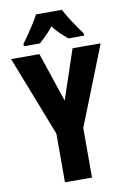

<svg xmlns="http://www.w3.org/2000/svg" viewBox="-100 -990 697 1049"><g transform="rotate(-10 248.5 -465.5)"><path d="M249 -440 341 -714H497L323 -275V0H173V-270L0 -714H157ZM320 -931Q337 -898 361.5 -860.5Q386 -823 415 -784V-771H328Q311 -785 289.5 -805Q268 -825 248 -852Q227 -825 205 -804Q183 -783 170 -771H81V-784Q95 -803 114 -830.5Q133 -858 150.5 -885.5Q168 -913 176 -931Z"/></g></svg>

Font: Noto Sans Tamil ExtraCondensed ExtraBold
Style: Regular
Weight: 800
Width: 2
Designer: Jelle Bosma - Monotype Design Team
Foundry: Monotype Imaging Inc.
Version: Version 2.004; ttfautohint (v1.8.4.7-5d5b)